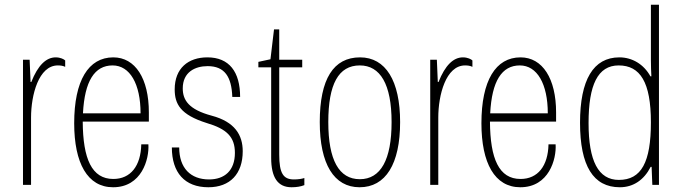

<svg xmlns="http://www.w3.org/2000/svg" viewBox="-20 -780 2877 810"><path d="M77 0H111V-284C111 -379 143 -504 224 -504C234 -504 245 -503 255 -498V-525C250 -530 235 -538 215 -538C175 -538 140 -505 112 -434H109L105 -528H77Z M608 -306C608 -448 551 -538 458 -538C353 -538 293 -440 293 -260C293 -92 349 10 457 10C578 10 610 -109 606 -171H576C574 -80 531 -25 458 -25C367 -25 330 -110 329 -267H608ZM330 -302C337 -438 379 -504 455 -504C528 -504 573 -426 573 -302Z M859 10C951 10 1004 -47 1004 -142C1004 -210 971 -266 873 -292C776 -318 751 -358 751 -407C751 -476 803 -501 856 -501C928 -501 957 -456 960 -371H993C993 -477 947 -538 855 -538C774 -538 717 -492 717 -403C717 -341 741 -296 852 -261C937 -236 971 -202 971 -135C971 -60 927 -23 862 -23C784 -23 736 -71 736 -158H705C705 -52 759 10 859 10Z M1210 10C1231 10 1249 7 1264 1V-29C1252 -25 1237 -23 1220 -23C1175 -23 1158 -49 1158 -128V-496H1255V-528H1158V-656H1136L1121 -530L1070 -519V-496H1124V-114C1124 -31 1152 10 1210 10Z M1497 10C1607 10 1668 -88 1668 -265C1668 -439 1607 -538 1499 -538C1387 -538 1329 -447 1329 -265C1329 -88 1389 10 1497 10ZM1498 -24C1410 -24 1365 -105 1365 -265C1365 -425 1408 -504 1498 -504C1584 -504 1632 -425 1632 -265C1632 -106 1586 -24 1498 -24Z M1795 0H1829V-284C1829 -379 1861 -504 1942 -504C1952 -504 1963 -503 1973 -498V-525C1968 -530 1953 -538 1933 -538C1893 -538 1858 -505 1830 -434H1827L1823 -528H1795Z M2326 -306C2326 -448 2269 -538 2176 -538C2071 -538 2011 -440 2011 -260C2011 -92 2067 10 2175 10C2296 10 2328 -109 2324 -171H2294C2292 -80 2249 -25 2176 -25C2085 -25 2048 -110 2047 -267H2326ZM2048 -302C2055 -438 2097 -504 2173 -504C2246 -504 2291 -426 2291 -302Z M2595 10C2652 10 2697 -21 2725 -76H2729L2732 0H2760V-760H2726V-525C2726 -500 2727 -478 2728 -458H2724C2696 -509 2647 -538 2593 -538C2483 -538 2427 -443 2427 -262C2427 -80 2483 10 2595 10ZM2591 -21C2504 -21 2463 -101 2463 -261C2463 -422 2502 -504 2590 -504C2681 -504 2726 -433 2726 -264C2726 -96 2686 -21 2591 -21Z"/></svg>

Font: Kathrein 37 Thin Condensed
Style: Regular
Weight: 250
Width: 3
Designer: Lazydogs Typefoundry, based on Open Sans by Ascender Corporation
Foundry: Lazydogs Typefoundry
Version: Version 1.003;PS 001.003;hotconv 1.0.88;makeotf.lib2.5.64775